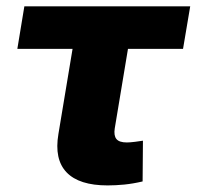

<svg xmlns="http://www.w3.org/2000/svg" viewBox="-20 -562 603 589"><path d="M310.1 6.8Q222.7 6.8 184.3 -33.2Q146 -73.2 159.2 -150.9L202.6 -412.1H33.2L54.7 -542.5H563.5L541.5 -412.1H372.6L332 -168Q328.6 -146 337.2 -135.5Q345.7 -125 369.1 -125Q378.4 -125 394.5 -127Q410.6 -128.9 418.5 -130.4L417.5 -5.4Q388.2 1.5 361.3 4.2Q334.5 6.8 310.1 6.8Z"/></svg>

Font: Inter 16pt ExtraBold
Style: Italic
Weight: 800
Italic angle: -9.3988°
Version: Version 4.001;git-66647c0bb